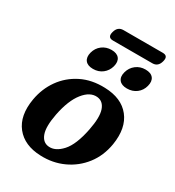

<svg xmlns="http://www.w3.org/2000/svg" viewBox="-191 -903 936 1027"><g transform="rotate(30 277.0 -389.5)"><path d="M336.5 -474Q440.5 -471 491.2 -407Q542 -343 524.5 -234.5Q511.5 -157 467.8 -100.8Q424 -44.5 359.2 -14.8Q294.5 15 218.5 12Q117 8.5 66.2 -55.2Q15.5 -119 34 -227.5Q46.5 -300 87 -356.8Q127.5 -413.5 191 -445.2Q254.5 -477 336.5 -474ZM231.5 -51.5Q274 -47 314.5 -91.5Q355 -136 375.5 -240Q392 -323.5 377.8 -365.2Q363.5 -407 325.5 -411Q279.5 -415.5 239.8 -365.5Q200 -315.5 181 -219.5Q165 -137 179.8 -96Q194.5 -55 231.5 -51.5ZM229.5 -529.5Q196 -529.5 181.5 -548Q167 -566.5 175 -598Q183.5 -630 208.2 -648.8Q233 -667.5 266 -667.5Q299.5 -667.5 314 -648.8Q328.5 -630 320 -598Q311.5 -567 287.2 -548.2Q263 -529.5 229.5 -529.5ZM439 -529.5Q405.5 -529.5 390.8 -548Q376 -566.5 384.5 -598Q393 -629.5 417.8 -648.5Q442.5 -667.5 475.5 -667.5Q509.5 -667.5 524 -648.8Q538.5 -630 530 -598Q522 -567 497.5 -548.2Q473 -529.5 439 -529.5ZM222 -752.5Q232 -791 267.5 -791H510.5Q545.5 -791 535 -753Q525 -714.5 490 -714.5H246.5Q211.5 -714.5 222 -752.5Z"/></g></svg>

Font: Fraunces 9pt S050 SemiBold
Style: Italic
Weight: 600
Italic angle: -16°
Version: Version 1.000; ttfautohint (v1.8.3)